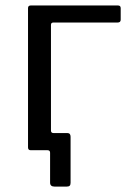

<svg xmlns="http://www.w3.org/2000/svg" viewBox="-20 -550 477 703"><path d="M179.8 133.2Q163.4 133.2 163.4 118.7V9.2Q163.4 0 153.9 0H108.8V-62.8H166.6V-72Q166.6 -62.8 176.1 -62.8H226.6Q238.4 -62.8 238.4 -49.2V119.1Q238.4 126.3 235.4 129.7Q232.4 133.2 224.4 133.2ZM92.2 0Q82.6 0 82.6 -10.4V-520.4Q82.6 -530 93 -530H411.5Q421.9 -530 421.9 -520.4V-477.9Q421.9 -467.5 410.6 -467.5H175.3Q166.6 -467.5 166.6 -458.8V-9.6Q166.6 0 156.2 0Z"/></svg>

Font: Libre Franklin Thin
Style: Regular
Weight: 100
Designer: Pablo Impallari, Rodrigo Fuenzalida, Nhung Nguyen
Foundry: Impallari Type
Version: Version 3.000